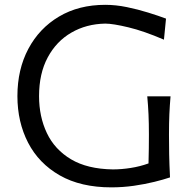

<svg xmlns="http://www.w3.org/2000/svg" viewBox="-20 -784 810 815"><path d="M610.4 -90.3Q574.1 -77.2 534.9 -71.1Q495.8 -64.9 458.8 -64.9Q350.7 -66.6 281.4 -107.9Q212.1 -149.3 179 -219.1Q145.8 -289 145.8 -376Q145.8 -471.8 182.5 -540.2Q219.2 -608.6 282.7 -645.4Q346.2 -682.3 426.6 -683.8Q459.3 -683.8 525 -668Q590.7 -652.3 675.9 -615.6L684.7 -705Q652.3 -717.2 609 -730.6Q565.7 -744.1 518.6 -753.8Q471.4 -763.5 426.9 -763.5Q314.5 -763.5 230.7 -713.8Q146.8 -664.1 100.3 -576.6Q53.9 -489.2 53.9 -376.1Q53.9 -266.1 99.3 -178.2Q144.8 -90.3 233.8 -39.5Q322.8 11.3 452.7 11.3Q501.3 11.3 548.3 4.6Q595.4 -2.2 635.3 -12.1Q675.3 -22 701.7 -31Q698.9 -85.8 698.1 -128.3Q697.3 -170.8 697.3 -212Q697.3 -261 698.9 -298.6Q700.6 -336.3 703.9 -375.2H605.1Q608.7 -336.3 610.4 -298.6Q612.1 -261 612.1 -212Q612.1 -183.4 611.7 -154.2Q611.3 -125 610.4 -90.3Z"/></svg>

Font: Pinar FD VF
Style: Regular
Weight: 300
Designer: Amin Abedi
Version: Version 2.000